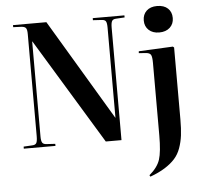

<svg xmlns="http://www.w3.org/2000/svg" viewBox="-63 -834 1194 1130"><g transform="rotate(-5 534.0 -269.5)"><path d="M905.8 -611.8Q867.2 -611.8 844 -633.3Q820.8 -654.8 820.8 -689.9Q820.8 -725.1 843.5 -746.6Q866.2 -768.1 905.8 -768.1Q946.8 -768.1 969.5 -746.8Q992.2 -725.6 992.2 -689.9Q992.2 -655.3 968.8 -633.5Q945.3 -611.8 905.8 -611.8ZM51.8 0V-12.2L103 -15.1Q121.6 -15.6 127.7 -26.6Q133.8 -37.6 133.8 -66.9V-669.9Q133.8 -695.3 127.2 -704.8Q120.6 -714.4 100.1 -715.8L51.8 -717.8V-730H249L604 -134.8H605V-667Q605 -694.8 598.6 -704.6Q592.3 -714.4 571.8 -714.8L522.9 -717.8V-730H710V-717.8L660.2 -714.8Q641.6 -714.4 635.3 -703.6Q628.9 -692.9 628.9 -663.1V0H536.1L157.2 -624H155.8V-63Q155.8 -36.1 162.6 -25.9Q169.4 -15.6 189.9 -15.1L238.8 -12.2V0ZM779.8 229 774.9 220.2Q823.7 179.2 838.4 134Q853 88.9 853 -8.8V-437Q853 -471.7 846.4 -483.9Q839.8 -496.1 817.9 -498L774.9 -501L775.9 -512.2L978 -522L984.9 -516.1V-90.8Q984.9 -36.1 980 2.7Q975.1 41.5 962.4 77.1Q949.7 112.8 926.5 138.7Q903.3 164.6 867.4 187.3Q831.5 210 779.8 229Z"/></g></svg>

Font: Display Semibold
Style: Regular
Weight: 600
Designer: Latin by Veronika Burian and Jose Scaglione. Greek by Irene Vlachou. Cyrillic by Vera Evstafieva.
Foundry: TypeTogether
Version: Version 3.002